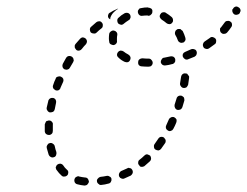

<svg xmlns="http://www.w3.org/2000/svg" viewBox="-20 -564 767 596"><path d="M247 11Q249 11 251 9Q253 7 254 5Q255 3 256 1Q256 -2 255 -4Q254 -7 253 -9Q251 -10 249 -12Q247 -13 244 -13Q235 -14 226 -16Q224 -17 222 -17Q219 -16 217 -15Q215 -14 213 -12Q212 -10 211 -7Q210 -2 212 2Q215 7 220 8Q231 11 242 12Q245 12 247 11ZM321 4Q323 3 324 1Q325 -1 326 -4Q326 -6 326 -9Q325 -14 320 -16Q316 -19 311 -18Q302 -16 292 -15Q287 -14 284 -10Q280 -6 281 -1Q281 2 283 4Q284 6 286 7Q288 9 290 10Q293 10 295 10Q306 9 316 6Q319 6 321 4ZM392 -27Q393 -32 391 -36Q390 -38 388 -40Q386 -42 383 -42Q381 -43 378 -43Q376 -42 374 -41Q365 -37 356 -33Q352 -31 350 -26Q348 -21 350 -16Q351 -14 353 -12Q355 -11 357 -10Q359 -9 362 -9Q364 -9 366 -10Q376 -14 386 -19Q390 -22 392 -27ZM180 -16Q185 -16 189 -20Q192 -23 192 -29Q192 -34 188 -37Q181 -43 176 -51Q173 -55 167 -56Q162 -56 158 -53Q156 -52 155 -49Q154 -47 153 -45Q153 -42 154 -40Q154 -38 156 -36Q163 -26 171 -19Q175 -15 180 -16ZM449 -72Q449 -77 446 -81Q444 -82 442 -83Q439 -84 437 -85Q434 -85 432 -84Q430 -83 428 -81Q421 -74 413 -68Q409 -65 409 -60Q408 -55 412 -51Q413 -49 415 -47Q418 -46 420 -46Q423 -46 425 -47Q427 -47 429 -49Q437 -56 445 -63Q449 -67 449 -72ZM137 -77Q142 -74 147 -76Q152 -77 154 -82Q156 -87 155 -92Q152 -100 150 -110Q149 -115 144 -118Q140 -121 135 -120Q132 -119 130 -118Q128 -116 127 -114Q126 -112 125 -110Q125 -107 125 -105Q128 -94 131 -84Q133 -79 137 -77ZM494 -124Q495 -126 494 -129Q494 -131 492 -133Q491 -135 489 -137Q484 -140 479 -139Q474 -138 471 -133Q466 -125 460 -117Q457 -113 458 -108Q458 -103 462 -100Q467 -97 472 -97Q477 -98 480 -102Q486 -110 492 -119Q494 -121 494 -124ZM119 -157Q119 -152 123 -148Q127 -145 132 -145Q137 -145 141 -149Q144 -152 144 -158Q144 -161 144 -165Q144 -171 144 -177Q145 -182 141 -186Q138 -190 132 -190Q130 -190 128 -189Q125 -189 123 -187Q122 -185 121 -183Q120 -181 119 -178Q119 -171 119 -165Q119 -161 119 -157ZM528 -193Q526 -197 521 -200Q519 -201 516 -201Q514 -201 511 -200Q509 -199 507 -197Q505 -196 504 -193Q500 -184 496 -175Q494 -171 495 -166Q497 -161 501 -159Q504 -157 506 -157Q509 -157 511 -158Q513 -159 515 -160Q517 -162 518 -164Q523 -173 527 -183Q529 -188 528 -193ZM127 -221Q130 -216 135 -215Q140 -215 145 -217Q149 -220 150 -225Q152 -235 154 -245Q155 -250 153 -254Q150 -259 145 -260Q142 -260 140 -260Q138 -260 135 -258Q133 -257 132 -255Q130 -253 130 -251Q127 -240 125 -230Q124 -225 127 -221ZM552 -256Q552 -259 551 -261Q550 -263 548 -264Q546 -266 543 -267Q538 -268 534 -266Q529 -263 528 -258Q525 -248 522 -239Q521 -234 523 -230Q525 -225 530 -223Q535 -222 540 -224Q544 -226 546 -231Q549 -241 552 -251Q553 -254 552 -256ZM144 -295Q144 -293 145 -291Q146 -288 148 -287Q150 -285 152 -284Q157 -282 162 -284Q167 -287 168 -292Q172 -301 176 -310Q178 -315 176 -320Q174 -324 169 -326Q167 -327 164 -327Q162 -327 159 -326Q157 -325 155 -324Q153 -322 153 -320Q148 -310 145 -300Q144 -298 144 -295ZM567 -327Q566 -329 564 -331Q563 -333 561 -335Q559 -336 556 -336Q551 -337 547 -334Q543 -331 542 -325Q541 -316 539 -306Q538 -301 541 -297Q544 -292 549 -291Q552 -291 554 -291Q556 -292 559 -293Q561 -295 562 -297Q563 -299 564 -301Q566 -312 567 -322Q567 -325 567 -327ZM174 -357Q175 -352 180 -349Q182 -348 185 -348Q187 -347 189 -348Q192 -349 194 -350Q196 -352 197 -354Q202 -363 207 -371Q208 -373 209 -376Q209 -378 208 -381Q208 -383 206 -385Q205 -387 203 -388Q198 -391 193 -390Q188 -389 185 -384Q180 -375 175 -366Q173 -362 174 -357ZM450 -360Q454 -364 454 -369Q454 -374 450 -378Q447 -382 442 -382Q432 -382 422 -383Q417 -383 413 -380Q409 -377 409 -372Q408 -366 411 -362Q415 -358 420 -358Q430 -357 441 -357Q447 -357 450 -360ZM519 -367Q521 -368 522 -370Q524 -372 524 -375Q524 -377 524 -380Q523 -385 518 -388Q514 -390 509 -389Q499 -387 490 -385Q485 -385 482 -380Q479 -376 479 -371Q480 -366 484 -363Q489 -360 494 -361Q504 -362 514 -365Q517 -365 519 -367ZM377 -371Q382 -373 384 -378Q386 -382 385 -387Q383 -392 378 -395Q370 -399 364 -404Q360 -407 354 -407Q349 -406 346 -402Q343 -398 343 -393Q344 -388 348 -385Q356 -377 367 -372Q372 -370 377 -371ZM590 -395Q592 -400 590 -405Q588 -410 583 -411Q578 -413 573 -411Q564 -407 555 -403Q550 -401 548 -397Q546 -392 548 -387Q549 -385 551 -383Q553 -381 555 -380Q557 -379 560 -379Q562 -379 564 -380Q574 -384 584 -388Q589 -391 590 -395ZM212 -423Q212 -420 212 -418Q212 -415 214 -413Q215 -411 217 -409Q221 -406 226 -407Q231 -408 234 -412Q240 -420 247 -427Q250 -431 250 -436Q249 -442 245 -445Q241 -448 236 -448Q231 -447 228 -443Q221 -435 214 -427Q213 -425 212 -423ZM650 -430Q651 -433 651 -435Q651 -438 651 -440Q650 -442 649 -444Q645 -448 640 -449Q635 -450 631 -446Q623 -440 615 -435Q611 -432 610 -427Q609 -422 612 -417Q613 -415 615 -414Q618 -413 620 -412Q622 -412 625 -412Q627 -413 629 -414Q638 -420 647 -427Q648 -428 650 -430ZM319 -435Q319 -430 323 -427Q328 -424 333 -424Q338 -425 341 -429Q344 -433 343 -438Q343 -442 343 -445Q343 -450 344 -455Q345 -460 342 -464Q339 -468 334 -469Q329 -470 325 -467Q320 -464 319 -459Q318 -452 318 -445Q318 -440 319 -435ZM543 -471Q542 -473 539 -474Q537 -474 534 -474Q532 -474 530 -473Q525 -470 524 -466Q522 -461 524 -456Q529 -448 532 -439Q534 -434 539 -432Q543 -430 548 -432Q551 -432 552 -434Q554 -436 555 -438Q556 -440 556 -443Q556 -445 555 -448Q552 -458 547 -468Q545 -470 543 -471ZM700 -489Q700 -494 695 -497Q691 -500 686 -499Q681 -499 678 -495Q672 -487 666 -479Q664 -478 663 -475Q663 -473 663 -470Q663 -468 664 -466Q665 -463 667 -462Q671 -458 676 -459Q681 -459 685 -463Q692 -471 698 -480Q701 -484 700 -489ZM259 -472Q259 -467 262 -463Q266 -460 271 -460Q276 -459 280 -463Q287 -470 295 -476Q299 -479 299 -484Q300 -490 296 -494Q293 -498 288 -498Q283 -498 279 -495Q271 -488 263 -481Q259 -478 259 -472ZM344 -500Q344 -495 347 -491Q351 -488 356 -487Q361 -487 365 -491Q371 -496 379 -501Q381 -502 383 -504Q384 -506 385 -509Q386 -511 385 -514Q385 -516 384 -518Q381 -523 376 -524Q371 -525 367 -523Q356 -517 348 -509Q344 -506 344 -500ZM490 -526Q488 -526 486 -526Q483 -525 481 -524Q479 -522 478 -520Q475 -516 476 -511Q478 -506 482 -503Q490 -498 497 -492Q501 -489 506 -489Q511 -489 514 -493Q518 -497 517 -502Q517 -507 513 -511Q505 -518 495 -524Q493 -526 490 -526ZM343 -536Q342 -536 341 -535Q331 -531 322 -525Q317 -523 316 -518Q314 -513 317 -508Q318 -507 319 -506Q320 -505 322 -504Q322 -510 325 -515Q328 -521 333 -526Q339 -532 347 -537Q345 -537 343 -536ZM419 -539Q417 -539 414 -538Q412 -537 411 -535Q409 -533 408 -530Q408 -528 408 -526Q409 -520 413 -517Q417 -514 422 -515Q430 -516 438 -516Q439 -516 440 -515Q446 -515 449 -519Q453 -522 453 -528Q453 -530 453 -532Q452 -535 450 -537Q448 -538 446 -539Q444 -540 441 -540Q440 -541 438 -541Q428 -541 419 -539ZM726 -535Q724 -540 719 -542Q715 -545 710 -543Q705 -541 703 -536H702Q700 -531 702 -526Q704 -521 708 -519Q713 -517 718 -519Q723 -520 725 -525V-526Q728 -530 726 -535Z"/></svg>

Font: FRB American Cursive Guidelines Dashed
Style: Italic
Weight: 400
Italic angle: -25°
Version: Version 2.0;Modular Font Editor K font №1